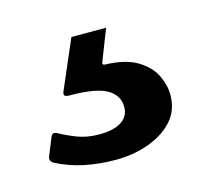

<svg xmlns="http://www.w3.org/2000/svg" viewBox="-49 -58 345 326"><g transform="rotate(-15 123.5 105.5)"><path d="M237 133Q237 160 221 178Q205 196 178 206Q151 216 119 216Q90 216 64 210.5Q38 205 15 193Q8 188 11 181L24 149Q27 143 34 146Q48 154 65 160.5Q82 167 103 167Q129 167 142.5 158Q156 149 156 133Q156 112 136.5 101Q117 90 71 90Q65 90 63 88Q61 86 63 81L100 -5H161L140 49Q137 55 144 55Q179 56 199.5 68.5Q220 81 228.5 98.5Q237 116 237 133Z"/></g></svg>

Font: Libre Franklin SemiBold
Style: Regular
Weight: 600
Designer: Pablo Impallari, Rodrigo Fuenzalida, Nhung Nguyen
Foundry: Impallari Type
Version: Version 3.000